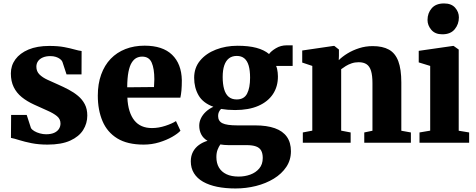

<svg xmlns="http://www.w3.org/2000/svg" viewBox="-20 -828 2762 1114"><path d="M256 11Q205 11 163.5 2.8Q122 -5.5 92 -15Q62 -24.5 43.5 -28L44.5 -161H135L159.5 -85.5Q164.5 -76 178.8 -67.5Q193 -59 211.5 -54Q230 -49 247 -49Q275.5 -49 294 -57.2Q312.5 -65.5 321.8 -79.8Q331 -94 331 -111.5Q331 -137.5 310.5 -154.2Q290 -171 255.2 -186.2Q220.5 -201.5 177 -221.5Q136.5 -240 106.2 -264.5Q76 -289 59.5 -322.8Q43 -356.5 43 -402Q43 -447.5 69.2 -483.5Q95.5 -519.5 145.2 -540.5Q195 -561.5 266 -561.5Q316.5 -561.5 352 -554.8Q387.5 -548 412 -541Q436.5 -534 453.5 -532L453 -396.5H366L342 -469.5Q338 -478.5 328 -486Q318 -493.5 303.8 -498Q289.5 -502.5 272 -502.5Q247.5 -502.5 229 -494.8Q210.5 -487 200.8 -473.2Q191 -459.5 191 -441Q191 -414 208.8 -396.2Q226.5 -378.5 255.5 -365.2Q284.5 -352 317 -337.5Q348 -324 378.2 -308Q408.5 -292 433 -271.5Q457.5 -251 472 -223.2Q486.5 -195.5 486.5 -157.5Q486.5 -112 462.5 -73.8Q438.5 -35.5 387.5 -12.2Q336.5 11 256 11Z M813.5 11Q719 11 660.5 -25Q602 -61 574.8 -125.2Q547.5 -189.5 547.5 -273Q547.5 -341.5 567 -395.5Q586.5 -449.5 622.2 -486.8Q658 -524 708 -543.5Q758 -563 819 -563Q924 -563 978.5 -510.2Q1033 -457.5 1035 -363Q1035 -328.5 1032.8 -303.8Q1030.5 -279 1026.5 -261.5H719Q721 -217 731.5 -184Q742 -151 759.8 -129Q777.5 -107 803 -96Q828.5 -85 861.5 -85Q900 -85 939.5 -98Q979 -111 1001 -125.5L1027 -69.5Q1012 -53 979.5 -34.2Q947 -15.5 903.8 -2.2Q860.5 11 813.5 11ZM718 -321.5 873.5 -323Q874 -334.5 874.5 -345.5Q875 -356.5 875.5 -368Q875.5 -429.5 860.2 -464.5Q845 -499.5 805 -499.5Q786.5 -499.5 771.2 -491.5Q756 -483.5 744 -464.2Q732 -445 725.2 -410.2Q718.5 -375.5 718 -321.5Z M1346.5 265.5Q1288 265.5 1240.2 255.8Q1192.5 246 1158.2 226.5Q1124 207 1105.5 177.2Q1087 147.5 1087 108Q1087 77 1099.5 53.2Q1112 29.5 1134.2 13.2Q1156.5 -3 1184 -11Q1159 -26 1147.5 -48.5Q1136 -71 1136 -99Q1136 -121 1146 -141.8Q1156 -162.5 1174.5 -179.8Q1193 -197 1218 -208.5Q1157.5 -230.5 1132 -275Q1106.5 -319.5 1106.5 -376.5Q1106.5 -435 1141 -476.5Q1175.5 -518 1232.8 -540.2Q1290 -562.5 1358.5 -562.5Q1422.5 -562.5 1467.5 -550.5Q1512.5 -538.5 1541 -514.5Q1553 -531.5 1581 -548.2Q1609 -565 1643.5 -565H1678V-445.5H1582Q1585.5 -438 1587.8 -428Q1590 -418 1591.2 -407.2Q1592.5 -396.5 1592.5 -385.5Q1593 -326.5 1563.8 -282.2Q1534.5 -238 1479 -213.8Q1423.5 -189.5 1344 -189.5Q1322 -189.5 1301 -191.2Q1280 -193 1262.5 -196Q1254 -187 1249.8 -177.5Q1245.5 -168 1245.5 -155Q1245.5 -125.5 1270.5 -113Q1295.5 -100.5 1357 -100.5H1460.5Q1528.5 -100.5 1574.8 -84Q1621 -67.5 1644.5 -34.2Q1668 -1 1668 49.5Q1668 100.5 1641.2 140.5Q1614.5 180.5 1568.8 208.5Q1523 236.5 1465.5 251Q1408 265.5 1346.5 265.5ZM1365 196.5Q1400.5 196.5 1432.2 185Q1464 173.5 1484.2 149.5Q1504.5 125.5 1504.5 88.5Q1504.5 62 1495.2 45.5Q1486 29 1465.2 21.5Q1444.5 14 1410 14H1304.5Q1292 14 1280.2 12.8Q1268.5 11.5 1258.5 10Q1249.5 22.5 1242.5 40.5Q1235.5 58.5 1235.5 83.5Q1235.5 118.5 1250.2 143.8Q1265 169 1293.8 182.8Q1322.5 196.5 1365 196.5ZM1353.5 -251Q1396 -251 1413.5 -284.5Q1431 -318 1431 -377Q1431 -419.5 1422.8 -447.5Q1414.5 -475.5 1397.5 -489.5Q1380.5 -503.5 1354 -503.5Q1326.5 -503.5 1308.5 -489.5Q1290.5 -475.5 1281.2 -448.5Q1272 -421.5 1272 -381Q1272 -341 1280.2 -311.5Q1288.5 -282 1306.5 -266.5Q1324.5 -251 1353.5 -251Z M1792 -70V-445.5L1733.5 -465V-535L1914.5 -561.5H1920L1946.5 -540.5V-504L1945.5 -479Q1966 -499.5 1996.2 -518Q2026.5 -536.5 2063.8 -548.5Q2101 -560.5 2142.5 -560.5Q2200 -560.5 2236.8 -540Q2273.5 -519.5 2291 -473Q2308.5 -426.5 2308.5 -349.5V-69.5L2364 -59.5V0H2093.5V-59.5L2141 -69.5V-345.5Q2141 -390 2132.8 -416.8Q2124.5 -443.5 2107 -455.2Q2089.5 -467 2061 -467Q2039 -467 2020 -460.5Q2001 -454 1985.8 -444.5Q1970.5 -435 1959.5 -426.5V-70L2014.5 -59.5V0H1737V-59.5Z M2414 0V-59.5L2476 -70V-445.5L2409.5 -466V-533L2608 -561.5H2612L2641.5 -540.5V-69.5L2702 -59.5V0ZM2546 -629Q2504.5 -629 2482.5 -655Q2460.5 -681 2460.5 -712Q2460.5 -752 2484.8 -780Q2509 -808 2556 -808H2557Q2599 -808 2620.8 -783.2Q2642.5 -758.5 2642.5 -727Q2642.5 -687.5 2618.2 -658.2Q2594 -629 2547 -629Z"/></svg>

Font: Merriweather 36pt Black
Style: Regular
Weight: 900
Version: Version 2.100